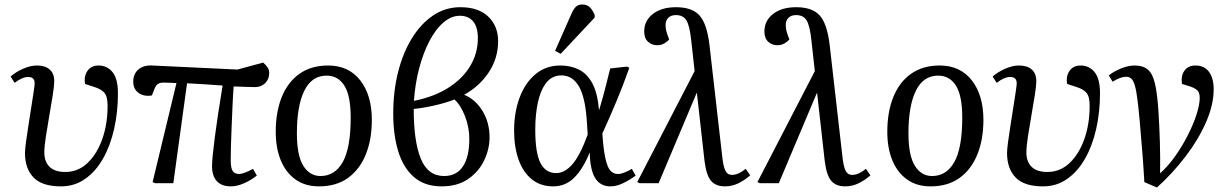

<svg xmlns="http://www.w3.org/2000/svg" viewBox="-20 -814 5464 853"><path d="M251 14Q167 14 129 -25.5Q91 -65 91 -134Q91 -150 95.5 -183.5Q100 -217 106.5 -258Q113 -299 119 -338Q125 -377 129.5 -406Q134 -435 134 -444Q134 -472 105 -472Q79 -472 45 -446L27 -474Q51 -495 83.5 -509Q116 -523 144 -523Q180 -523 200.5 -505.5Q221 -488 221 -453Q221 -433 214.5 -392Q208 -351 199.5 -302.5Q191 -254 184 -209Q177 -164 177 -136Q177 -96 200 -73Q223 -50 270 -50Q327 -50 369 -90Q411 -130 434.5 -196.5Q458 -263 458 -344Q458 -385 444 -401.5Q430 -418 398 -428L358 -441Q352 -475 368.5 -499Q385 -523 418 -523Q456 -523 480 -493.5Q504 -464 504 -400Q504 -316 487 -241Q470 -166 437.5 -109Q405 -52 358 -19Q311 14 251 14Z M1006 14Q964 14 943 -9.5Q922 -33 922 -76Q922 -108 934 -201.5Q946 -295 969 -434Q930 -437 890 -439.5Q850 -442 811 -444L750 0H669L658 -5L764 -445Q743 -446 729 -446.5Q715 -447 706 -447Q691 -447 681.5 -441Q672 -435 665 -416L655 -390Q620 -384 596 -401Q572 -418 572 -451Q572 -486 595 -505.5Q618 -525 656 -523L1035 -505L1149 -536Q1161 -526 1168.5 -515Q1176 -504 1176 -490Q1176 -462 1158 -444.5Q1140 -427 1113 -427Q1100 -427 1074.5 -428Q1049 -429 1018 -430Q1015 -390 1013 -343Q1011 -296 1009 -249.5Q1007 -203 1006 -164.5Q1005 -126 1005 -103Q1005 -67 1014 -54Q1023 -41 1043 -41Q1052 -41 1069.5 -47.5Q1087 -54 1104 -64L1121 -34Q1093 -12 1062.5 1Q1032 14 1006 14Z M1397 14Q1336 14 1293 -16.5Q1250 -47 1227.5 -101.5Q1205 -156 1205 -228Q1205 -317 1232 -383.5Q1259 -450 1311 -486.5Q1363 -523 1438 -523Q1529 -523 1580.5 -457Q1632 -391 1632 -281Q1632 -194 1605 -127.5Q1578 -61 1526 -23.5Q1474 14 1397 14ZM1404 -32Q1468 -32 1503 -94.5Q1538 -157 1538 -292Q1538 -389 1510 -433.5Q1482 -478 1431 -478Q1365 -478 1332 -411Q1299 -344 1299 -222Q1299 -123 1327.5 -77.5Q1356 -32 1404 -32Z M1942 14Q1867 14 1819.5 -27Q1772 -68 1749.5 -141Q1727 -214 1727 -309Q1727 -408 1748.5 -493.5Q1770 -579 1810 -644Q1850 -709 1904.5 -745.5Q1959 -782 2025 -782Q2106 -782 2149.5 -740Q2193 -698 2193 -631Q2193 -556 2152 -493.5Q2111 -431 2042 -393Q2093 -372 2124 -320.5Q2155 -269 2155 -204Q2155 -152 2131 -101.5Q2107 -51 2059.5 -18.5Q2012 14 1942 14ZM1819 -366Q1909 -384 1972.5 -424.5Q2036 -465 2069.5 -521.5Q2103 -578 2103 -644Q2103 -694 2082 -719Q2061 -744 2023 -744Q1985 -744 1950 -714Q1915 -684 1887.5 -631Q1860 -578 1842 -509.5Q1824 -441 1819 -366ZM1953 -32Q2008 -32 2036.5 -74.5Q2065 -117 2065 -197Q2065 -248 2046 -297.5Q2027 -347 1999 -372Q1961 -357 1910.5 -345.5Q1860 -334 1818 -330Q1818 -186 1849.5 -109Q1881 -32 1953 -32Z M2437 14Q2381 14 2342 -18Q2303 -50 2283.5 -106Q2264 -162 2264 -234Q2264 -315 2288.5 -380.5Q2313 -446 2359 -484.5Q2405 -523 2470 -523Q2516 -523 2552.5 -504.5Q2589 -486 2612 -443Q2635 -400 2641 -326H2642Q2657 -375 2668.5 -420.5Q2680 -466 2691 -510L2765 -518L2776 -513Q2750 -439 2718.5 -363.5Q2687 -288 2656 -221L2659 -183Q2666 -108 2680.5 -74.5Q2695 -41 2726 -41Q2738 -41 2755.5 -48Q2773 -55 2787 -64L2804 -34Q2779 -15 2749 -0.5Q2719 14 2692 14Q2648 14 2625 -21.5Q2602 -57 2600 -135H2599Q2571 -65 2532 -25.5Q2493 14 2437 14ZM2451 -45Q2488 -45 2522 -83Q2556 -121 2591 -216L2588 -262Q2582 -376 2553.5 -427.5Q2525 -479 2474 -479Q2433 -479 2407.5 -447Q2382 -415 2370 -360.5Q2358 -306 2358 -238Q2358 -135 2381 -90Q2404 -45 2451 -45ZM2471 -575 2446 -588 2518 -751Q2528 -774 2538.5 -784Q2549 -794 2567 -794Q2587 -794 2599.5 -782.5Q2612 -771 2622 -748V-736Z M3201 14Q3160 14 3139 -10.5Q3118 -35 3110 -99L3076 -402L3073 -396L2906 0H2822L2811 -5L3066 -498L3051 -634Q3044 -700 3029.5 -723.5Q3015 -747 2983 -747Q2961 -747 2949 -735Q2937 -723 2937 -704Q2937 -691 2939 -681Q2941 -671 2948 -652L2953 -639Q2945 -629 2931 -621Q2917 -613 2900 -613Q2876 -613 2859 -628.5Q2842 -644 2842 -674Q2842 -722 2880.5 -752Q2919 -782 2983 -782Q3055 -782 3088 -745Q3121 -708 3132 -614L3188 -124Q3193 -75 3202.5 -56Q3212 -37 3231 -37Q3247 -37 3262 -44Q3277 -51 3293 -64L3313 -35Q3288 -13 3260 0.5Q3232 14 3201 14Z M3735 14Q3694 14 3673 -10.5Q3652 -35 3644 -99L3610 -402L3607 -396L3440 0H3356L3345 -5L3600 -498L3585 -634Q3578 -700 3563.5 -723.5Q3549 -747 3517 -747Q3495 -747 3483 -735Q3471 -723 3471 -704Q3471 -691 3473 -681Q3475 -671 3482 -652L3487 -639Q3479 -629 3465 -621Q3451 -613 3434 -613Q3410 -613 3393 -628.5Q3376 -644 3376 -674Q3376 -722 3414.5 -752Q3453 -782 3517 -782Q3589 -782 3622 -745Q3655 -708 3666 -614L3722 -124Q3727 -75 3736.5 -56Q3746 -37 3765 -37Q3781 -37 3796 -44Q3811 -51 3827 -64L3847 -35Q3822 -13 3794 0.5Q3766 14 3735 14Z M4114 14Q4053 14 4010 -16.5Q3967 -47 3944.5 -101.5Q3922 -156 3922 -228Q3922 -317 3949 -383.5Q3976 -450 4028 -486.5Q4080 -523 4155 -523Q4246 -523 4297.5 -457Q4349 -391 4349 -281Q4349 -194 4322 -127.5Q4295 -61 4243 -23.5Q4191 14 4114 14ZM4121 -32Q4185 -32 4220 -94.5Q4255 -157 4255 -292Q4255 -389 4227 -433.5Q4199 -478 4148 -478Q4082 -478 4049 -411Q4016 -344 4016 -222Q4016 -123 4044.5 -77.5Q4073 -32 4121 -32Z M4614 14Q4530 14 4492 -25.5Q4454 -65 4454 -134Q4454 -150 4458.5 -183.5Q4463 -217 4469.5 -258Q4476 -299 4482 -338Q4488 -377 4492.5 -406Q4497 -435 4497 -444Q4497 -472 4468 -472Q4442 -472 4408 -446L4390 -474Q4414 -495 4446.5 -509Q4479 -523 4507 -523Q4543 -523 4563.5 -505.5Q4584 -488 4584 -453Q4584 -433 4577.5 -392Q4571 -351 4562.5 -302.5Q4554 -254 4547 -209Q4540 -164 4540 -136Q4540 -96 4563 -73Q4586 -50 4633 -50Q4690 -50 4732 -90Q4774 -130 4797.5 -196.5Q4821 -263 4821 -344Q4821 -385 4807 -401.5Q4793 -418 4761 -428L4721 -441Q4715 -475 4731.5 -499Q4748 -523 4781 -523Q4819 -523 4843 -493.5Q4867 -464 4867 -400Q4867 -316 4850 -241Q4833 -166 4800.5 -109Q4768 -52 4721 -19Q4674 14 4614 14Z M5120 19 5064 -5Q5062 -38 5060.5 -62Q5059 -86 5057 -113Q5055 -140 5051.5 -179.5Q5048 -219 5043 -281Q5036 -360 5029 -401.5Q5022 -443 5011.5 -458Q5001 -473 4984 -473Q4958 -473 4923 -451L4906 -479Q4930 -498 4962 -510.5Q4994 -523 5020 -523Q5058 -523 5079.5 -505Q5101 -487 5111.5 -441.5Q5122 -396 5127 -313Q5131 -250 5133 -182.5Q5135 -115 5134 -44Q5169 -75 5200.5 -119.5Q5232 -164 5257 -213Q5282 -262 5296 -306Q5310 -350 5310 -379Q5310 -403 5299 -413Q5288 -423 5267 -430L5231 -441Q5226 -478 5242.5 -500.5Q5259 -523 5291 -523Q5331 -523 5351.5 -494.5Q5372 -466 5372 -418Q5372 -349 5338.5 -272Q5305 -195 5247.5 -119.5Q5190 -44 5120 19Z"/></svg>

Font: Literata 36pt
Style: Italic
Weight: 400
Italic angle: -2°
Designer: Latin by Veronika Burian and Jose Scaglione. Greek by Irene Vlachou. Cyrillic by Vera Evstafieva
Foundry: TypeTogether
Version: Version 3.002